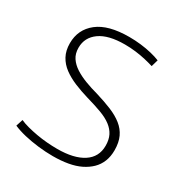

<svg xmlns="http://www.w3.org/2000/svg" viewBox="-136 -641 706 749"><g transform="rotate(30 216.5 -266.0)"><path d="M24 -22 34 -53Q49 -46 70 -40.5Q91 -35 113.5 -31Q136 -27 160 -25Q184 -23 207 -23Q282 -23 323.5 -50Q365 -77 365 -128Q365 -155 355.5 -174Q346 -193 327 -207.5Q308 -222 278.5 -233Q249 -244 210 -255Q176 -265 146 -277.5Q116 -290 93 -307Q70 -324 57 -348Q44 -372 44 -405Q44 -467 91.5 -504.5Q139 -542 233 -542Q260 -542 285.5 -539Q311 -536 334 -530.5Q357 -525 374 -518L365 -487Q349 -492 327.5 -497Q306 -502 282 -505Q258 -508 233 -508Q159 -508 120.5 -480.5Q82 -453 82 -407Q82 -380 94.5 -361.5Q107 -343 128 -329.5Q149 -316 176.5 -305.5Q204 -295 234 -287Q274 -275 305.5 -262Q337 -249 359 -231.5Q381 -214 392.5 -189.5Q404 -165 404 -130Q404 -102 395 -79.5Q386 -57 369 -40.5Q352 -24 328.5 -12.5Q305 -1 274 4.5Q243 10 206 10Q174 10 140 6Q106 2 76.5 -5Q47 -12 24 -22Z"/></g></svg>

Font: Georama ExtraCondensed Thin ExtraLight
Style: Regular
Weight: 250
Version: Version 1.001